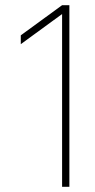

<svg xmlns="http://www.w3.org/2000/svg" viewBox="-20 -719 367 739"><path d="M247 -699V0H219V-665L60 -549V-583L219 -699Z"/></svg>

Font: Prompt Thin
Style: Regular
Weight: 100
Designer: Katatrad Team
Foundry: CadsonDemak
Version: Version 1.030